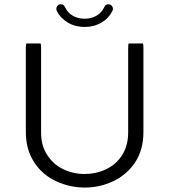

<svg xmlns="http://www.w3.org/2000/svg" viewBox="-20 -864 780 885"><path d="M101.1 -663.6Q99.1 -657.2 99.1 -641.6V-255.9Q99.1 -174.8 137.5 -116Q175.8 -57.1 240.7 -27.8Q302.7 0.5 371.3 0.5Q439.9 0.5 502 -28.8Q563.5 -58.1 602.1 -114.3Q641.1 -172.9 641.1 -255.9V-641.6Q641.1 -655.8 639.2 -663.6H572.8Q570.8 -657.2 570.8 -641.6V-252.9Q570.8 -182.6 532.2 -133.8Q507.3 -101.6 468.3 -83.5Q422.4 -62 369.6 -62Q316.9 -62 271.5 -84Q225.6 -106.4 198.7 -148.4Q169.4 -190.4 169.4 -252.9V-641.6Q169.4 -655.8 167.5 -663.6ZM447.3 -759.8Q481.4 -779.8 498.5 -814Q500.5 -817.9 500.5 -822.8Q500.5 -832 494.4 -838.1Q488.3 -844.2 479.5 -844.2Q471.2 -844.2 465.8 -839.4Q462.9 -835.9 460.4 -830.6Q445.3 -798.8 412.1 -785.6Q393.6 -777.8 370.1 -777.8Q338.9 -777.8 315.4 -791.5Q291.5 -805.7 279.8 -830.6Q277.3 -835.9 274.4 -839.4Q269 -844.2 260.7 -844.2Q251.5 -844.2 245.6 -838.1Q239.7 -832 239.7 -823.2Q239.7 -817.9 241.7 -814Q251 -795.4 264.2 -782.2Q277.3 -769 293.5 -759.3Q327.1 -739.7 370.1 -739.7Q413.1 -739.7 447.3 -759.8Z"/></svg>

Font: YuPearl-ExtraLight
Style: ExtraLight
Weight: 200
Designer: Max Yao
Foundry: Max-Everyday
Version: Version 1.011; ttfautohint (v1.8.3)